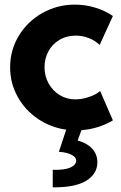

<svg xmlns="http://www.w3.org/2000/svg" viewBox="-20 -553 517 823"><path d="M306.6 134.8Q306.2 120.6 286.6 110.4Q267.1 100.1 232.4 97.7L263.7 2.9Q196.3 -6.8 141.6 -44.2Q86.9 -81.5 55.2 -139.2Q23.4 -196.8 23.4 -264.6Q23.4 -338.9 61 -400.4Q98.6 -461.9 162.4 -497.6Q226.1 -533.2 300.8 -533.2Q345.2 -533.2 387.5 -520.5Q429.7 -507.8 463.9 -484.4L407.2 -360.4Q387.2 -379.4 361.1 -389.6Q335 -399.9 305.7 -400.4Q265.1 -400.4 234.4 -381.8Q203.6 -363.3 187.3 -332.5Q170.9 -301.8 170.9 -264.6Q170.9 -227.1 188.2 -195.6Q205.6 -164.1 235.8 -145.5Q266.1 -127 303.7 -127Q334.5 -127.4 364.3 -138.2Q394 -148.9 409.2 -163.1L463.9 -37.1Q438 -21 403.1 -9.5Q368.2 2 329.1 4.9L313 49.3Q352.1 59.6 374.5 83.5Q397 107.4 397.5 142.6Q397 192.9 349.4 221.9Q301.8 251 206.1 250V174.8Q256.8 176.3 281.5 165.3Q306.2 154.3 306.6 134.8Z"/></svg>

Font: Reddit Sans Fudge ExtraBold
Style: Regular
Weight: 800
Designer: Stephen Hutchings
Foundry: Reddit
Version: Version 1.011